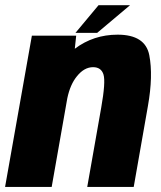

<svg xmlns="http://www.w3.org/2000/svg" viewBox="-43 -736 633 756"><path d="M-23 0 82.5 -595.5H257L251.5 -544Q325 -599.5 420 -599.5Q529 -599.5 544.8 -518.8Q560.5 -438 539.5 -319L483.5 0H300.5L355.5 -312Q373.5 -413.5 364.5 -442.5Q355.5 -471.5 323.5 -471.5Q289 -471.5 260.5 -436.5Q233.5 -404 222 -349L160.5 0ZM254 -606.5 345 -715.5H469L339.5 -606.5Z"/></svg>

Font: Anybody ExtraBold
Style: Italic
Weight: 800
Italic angle: -10°
Designer: Tyler Finck
Foundry: Etcetera Type Company
Version: Version 1.010; ttfautohint (v1.8.3) -l 8 -r 50 -G 200 -x 14 